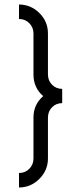

<svg xmlns="http://www.w3.org/2000/svg" viewBox="-20 -765 357 849"><path d="M128 -245Q128 -303 171 -340Q128 -377 128 -436V-617Q128 -644 109.5 -662.5Q91 -681 64 -681V-745Q116 -745 154 -707.5Q192 -670 192 -617V-436Q192 -409 210 -390.5Q228 -372 255 -372V-309Q228 -309 210 -290.5Q192 -272 192 -245V-64Q192 -12 154 26Q116 64 64 64V0Q91 0 109.5 -18.5Q128 -37 128 -64Z"/></svg>

Font: Timtura
Style: Regular
Weight: 400
Version: Version 1.0